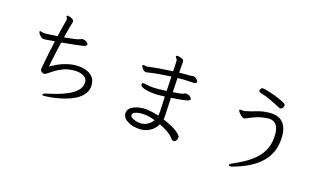

<svg xmlns="http://www.w3.org/2000/svg" viewBox="-78 -1282 3156 1861"><g transform="rotate(20 1500.0 -351.0)"><path d="M642 -569Q642 -562 635 -556Q628 -550 604.5 -543.5Q581 -537 531.5 -527.5Q482 -518 397 -502Q390 -453 383.5 -404Q377 -355 372 -312.5Q367 -270 365 -242Q431 -290 501 -317Q571 -344 641 -344Q707 -344 754.5 -316.5Q802 -289 813 -236Q816 -218 816 -203Q816 -153 788.5 -115.5Q761 -78 717.5 -51Q674 -24 624 -6Q574 12 528 22.5Q482 33 450.5 37.5Q419 42 413 42Q401 42 400 36Q400 35 399.5 34Q399 33 399 32Q399 23 426 14Q474 0 529 -20Q584 -40 634 -67Q684 -94 715.5 -130Q747 -166 747 -212Q747 -215 746.5 -217.5Q746 -220 746 -223Q743 -257 710.5 -274Q678 -291 633 -291Q626 -291 618 -290.5Q610 -290 602 -289Q542 -282 498 -260.5Q454 -239 422.5 -214Q391 -189 365 -169Q352 -160 342 -160Q335 -160 319 -167.5Q303 -175 303 -200Q303 -206 304 -212Q305 -218 305 -223Q307 -248 311.5 -290.5Q316 -333 322.5 -385.5Q329 -438 336 -492Q285 -484 263.5 -480Q242 -476 235.5 -475.5Q229 -475 223 -475Q209 -475 195 -486Q181 -497 172 -510Q163 -523 163 -530Q163 -532 164.5 -534Q166 -536 172 -536Q177 -536 182 -534.5Q187 -533 191 -532Q198 -531 203 -530.5Q208 -530 213 -530Q219 -530 258 -535.5Q297 -541 343 -548Q351 -603 358.5 -649.5Q366 -696 371 -723V-727Q371 -736 368 -742Q366 -747 362 -751.5Q358 -756 358 -760Q358 -761 358.5 -761.5Q359 -762 359 -763Q362 -768 372 -768Q376 -768 391 -765Q406 -762 420.5 -753.5Q435 -745 435 -728Q435 -725 434.5 -722Q434 -719 433 -716Q429 -697 421 -654.5Q413 -612 405 -558Q458 -567 502 -577Q546 -587 559 -595Q565 -599 569.5 -600.5Q574 -602 580 -603Q582 -603 583.5 -603.5Q585 -604 586 -604Q602 -604 621.5 -594Q641 -584 642 -570Z M1383 27Q1340 27 1301.5 14.5Q1263 2 1239.5 -21Q1216 -44 1216 -73V-76Q1217 -103 1235 -122.5Q1253 -142 1280 -153.5Q1307 -165 1335 -170.5Q1363 -176 1384 -176Q1419 -176 1454 -171Q1489 -166 1523 -158Q1526 -175 1526 -194V-207L1520 -353Q1497 -350 1478 -348.5Q1459 -347 1445 -345Q1441 -345 1437 -344.5Q1433 -344 1429 -344H1409Q1395 -344 1371.5 -345.5Q1348 -347 1324 -351.5Q1300 -356 1283.5 -365Q1267 -374 1267 -390Q1267 -398 1271 -401Q1275 -404 1286 -404Q1298 -404 1308 -402Q1333 -397 1373 -397Q1387 -397 1402.5 -397.5Q1418 -398 1444.5 -401Q1471 -404 1518 -410Q1517 -449 1516 -486Q1515 -523 1514 -557Q1453 -549 1395 -539Q1337 -529 1293 -518Q1286 -517 1279 -514.5Q1272 -512 1265 -512Q1253 -512 1241 -521.5Q1229 -531 1221 -543Q1213 -555 1213 -562Q1213 -566 1217 -569Q1219 -570 1224 -570Q1230 -570 1238 -568.5Q1246 -567 1251 -567Q1255 -567 1259 -567.5Q1263 -568 1267 -569Q1310 -579 1376.5 -590.5Q1443 -602 1512 -611Q1511 -660 1510 -685.5Q1509 -711 1507.5 -721.5Q1506 -732 1502 -735Q1498 -740 1493 -745Q1488 -750 1488 -756V-757Q1489 -766 1504 -766Q1510 -766 1516.5 -765Q1523 -764 1527 -763Q1558 -756 1564 -748Q1570 -740 1570 -726V-721Q1570 -715 1570.5 -687Q1571 -659 1572 -618Q1595 -621 1615.5 -623Q1636 -625 1654 -626Q1661 -626 1667 -626.5Q1673 -627 1678 -627Q1688 -628 1696 -630.5Q1704 -633 1714 -633H1719Q1731 -632 1746.5 -620Q1762 -608 1765 -596V-592Q1765 -582 1754.5 -577.5Q1744 -573 1727 -573Q1694 -573 1654.5 -571Q1615 -569 1574 -564L1578 -420Q1615 -426 1640 -430Q1665 -434 1672 -437Q1683 -442 1687.5 -446Q1692 -450 1702 -451H1706Q1727 -451 1743.5 -440.5Q1760 -430 1764 -419Q1764 -418 1764.5 -416.5Q1765 -415 1765 -413Q1765 -409 1760.5 -404Q1756 -399 1739 -393Q1722 -387 1684 -379.5Q1646 -372 1580 -362Q1582 -312 1583 -271Q1584 -230 1585 -210Q1586 -203 1586 -195.5Q1586 -188 1586 -180Q1586 -170 1586 -160.5Q1586 -151 1584 -142Q1596 -138 1619.5 -129.5Q1643 -121 1670.5 -109Q1698 -97 1723 -82.5Q1748 -68 1764 -52.5Q1780 -37 1780 -22Q1780 -7 1770.5 8Q1761 23 1745 23Q1739 23 1732 19.5Q1725 16 1717 6Q1695 -21 1653 -44.5Q1611 -68 1567 -84Q1543 -33 1498.5 -4.5Q1454 24 1398 27ZM1385 -122Q1364 -122 1339 -117.5Q1314 -113 1296 -103Q1278 -93 1278 -76Q1278 -60 1295.5 -49.5Q1313 -39 1337.5 -34Q1362 -29 1381 -29Q1385 -29 1388.5 -29.5Q1392 -30 1395 -30Q1430 -34 1459 -53.5Q1488 -73 1505 -104Q1474 -113 1447.5 -117.5Q1421 -122 1394 -122Z M2394 -753Q2428 -749 2468.5 -739.5Q2509 -730 2548.5 -717.5Q2588 -705 2617 -692Q2641 -682 2641 -666Q2641 -657 2632.5 -642.5Q2624 -628 2607 -628Q2605 -628 2602 -628.5Q2599 -629 2596 -630Q2557 -648 2498 -670.5Q2439 -693 2382 -704Q2361 -709 2361 -723Q2361 -727 2367 -740Q2373 -753 2388 -753ZM2371 60Q2356 66 2346 66Q2330 66 2330 57Q2330 47 2354 34Q2405 7 2457 -27Q2509 -61 2553.5 -105Q2598 -149 2625 -206.5Q2652 -264 2652 -337Q2652 -397 2639.5 -430.5Q2627 -464 2609 -478Q2591 -492 2575 -495Q2559 -498 2552 -498Q2535 -498 2481 -487Q2427 -476 2336 -426Q2330 -423 2324 -420Q2318 -417 2311 -417Q2300 -417 2283.5 -429Q2267 -441 2255 -455Q2243 -469 2243 -475Q2243 -480 2247 -483Q2251 -485 2257 -485Q2262 -485 2268 -484.5Q2274 -484 2280 -484Q2285 -484 2289 -484.5Q2293 -485 2297 -486Q2353 -502 2405 -523.5Q2457 -545 2524 -552Q2532 -553 2539.5 -553.5Q2547 -554 2555 -554Q2566 -554 2586 -552Q2606 -550 2629.5 -540Q2653 -530 2674 -507.5Q2695 -485 2708.5 -445Q2722 -405 2722 -342Q2722 -257 2692 -192.5Q2662 -128 2611 -80Q2560 -32 2498 2Q2436 36 2371 60Z"/></g></svg>

Font: Moon Stars Kai HW
Style: Regular
Weight: 400
Designer: GuiWonder
Version: Version 1.101